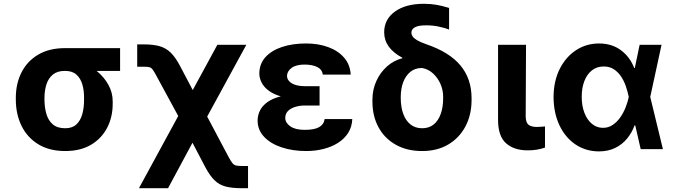

<svg xmlns="http://www.w3.org/2000/svg" viewBox="-20 -780 3527 1004"><path d="M62.7 -258.8V-269.5Q63 -343.4 92.7 -401.8Q122.4 -460.3 179.8 -494.3Q237.2 -528.3 319.7 -528.3Q331.2 -521.9 341.8 -505.7Q352.3 -489.6 369.4 -472.8Q386.4 -456 416.8 -446.5Q455.6 -433.9 490.5 -404.7Q525.4 -375.5 547.5 -335.3Q569.6 -295.1 569.3 -249V-238.3Q569.6 -168.7 540.6 -112.4Q511.6 -56.1 456.2 -23.1Q400.8 9.8 321.1 9.8Q238.2 9.8 180.4 -25.5Q122.7 -60.7 92.8 -121.5Q63 -182.3 62.7 -258.8ZM212.5 -269.5V-258.8Q212.8 -217.5 222.8 -183.5Q232.8 -149.5 256.5 -129.4Q280.3 -109.4 321.1 -109.4Q358 -109.4 379.5 -129.4Q401 -149.5 410.4 -183.5Q419.8 -217.5 419.5 -258.8V-269.5Q419.8 -307.5 410.3 -339.3Q400.8 -371.1 379.1 -390.3Q357.3 -409.5 319.7 -409.2Q280.5 -409.5 256.8 -390.3Q233.2 -371.1 223 -339.3Q212.8 -307.5 212.5 -269.5ZM608 -528.3V-409.2H319.7V-528.3Z M706.6 204.1 959.8 -261.3H1015.2L1175.6 41.4Q1187.2 62.9 1195.3 72.9Q1203.3 82.8 1214 85.4Q1224.6 87.9 1244.1 87.9H1277V204.1H1244.1Q1193.1 204.1 1159.6 195.3Q1126.2 186.4 1102.1 162.9Q1077.9 139.5 1054.7 96.3L986.5 -33.6L858.8 204.1ZM956.4 -91.4 798.8 -381.8Q786.2 -405.5 778.5 -415.9Q770.8 -426.3 760.6 -428.8Q750.5 -431.2 730.3 -431.1H697.5V-547.9H730.3Q781.3 -548 814.8 -538.4Q848.2 -528.7 872.7 -504.8Q897.1 -480.9 920.3 -437.3L987.9 -309L1116.6 -545.9H1268.2L1020.3 -91.4Z M1541.5 -285.9H1651.1V-228.3H1574.3Q1547.8 -228.3 1524.2 -221.2Q1500.7 -214.2 1486.3 -200Q1471.9 -185.8 1471.6 -163.5Q1471.7 -138.1 1497.9 -119.5Q1524.1 -100.9 1573.3 -101Q1623.8 -100.9 1648.8 -115.2Q1673.8 -129.6 1677.6 -157.4H1822.2Q1820.5 -116.2 1800.5 -84.9Q1780.5 -53.6 1747 -32.6Q1713.5 -11.5 1670.9 -0.9Q1628.3 9.8 1581.2 9.8Q1509.8 9.8 1452.2 -9.6Q1394.6 -28.9 1361.1 -64.5Q1327.5 -100 1327.1 -148.6Q1327.1 -177.6 1339.7 -202.5Q1352.3 -227.3 1378.3 -246Q1404.2 -264.7 1444.8 -275.3Q1485.4 -285.9 1541.5 -285.9ZM1651.1 -264.6H1541.5Q1489 -264.6 1450.2 -275.6Q1411.5 -286.5 1386.3 -305.1Q1361 -323.6 1348.7 -347Q1336.3 -370.4 1336 -395.1Q1336.3 -445.9 1367.9 -480.9Q1399.4 -515.9 1454.5 -534.3Q1509.6 -552.7 1580.4 -552.7Q1644.9 -552.7 1696.8 -533.5Q1748.7 -514.3 1780 -477.8Q1811.3 -441.4 1813.8 -389.8H1667.9Q1664.6 -416.9 1638.8 -429.5Q1613 -442.2 1572.8 -442.4Q1527.7 -442.2 1504.5 -424.7Q1481.3 -407.1 1480.8 -383.4Q1481.3 -359.1 1505.8 -344.3Q1530.3 -329.5 1574.3 -329.3H1651.1Z M1988.9 -610.5Q1988.6 -678.5 2044.9 -719.3Q2101.2 -760.2 2197.1 -760.2Q2231.3 -760.2 2262.5 -754.8Q2293.7 -749.5 2328.3 -738.3V-625.6Q2307.1 -633.9 2274.8 -640.8Q2242.4 -647.8 2208.6 -647.5Q2169 -647.8 2150 -637.5Q2131 -627.2 2131.2 -608.6Q2131.2 -599.1 2137.8 -589.4Q2144.3 -579.6 2160.9 -569.7Q2177.5 -559.9 2207 -549.4Q2329 -508.2 2387.4 -438.2Q2445.8 -368.2 2445.9 -267V-257.2Q2445.8 -179 2413.8 -118.8Q2381.8 -58.6 2324 -24.4Q2266.1 9.8 2187.7 9.8Q2108.1 9.8 2049.5 -23.2Q1990.8 -56.2 1959.2 -114.7Q1927.5 -173.1 1927.5 -249V-258.8Q1927.5 -311.3 1948.1 -356.5Q1968.7 -401.8 2004.3 -433.2Q2040 -464.6 2084.4 -475.6L2083.2 -478.5Q2037.3 -503 2013.2 -535.9Q1989.2 -568.8 1988.9 -610.5ZM2075.6 -274V-266Q2075.8 -220.5 2088.5 -185.1Q2101.3 -149.6 2126.2 -129.5Q2151.1 -109.4 2187.7 -109.4Q2223.8 -109.4 2248.1 -129.3Q2272.4 -149.3 2284.8 -184.8Q2297.3 -220.2 2297.3 -266V-274Q2297.3 -308.9 2283.3 -341Q2269.2 -373 2244.6 -395.8Q2220 -418.5 2187.7 -424.4Q2151.7 -424.9 2126.6 -404.9Q2101.6 -385 2088.7 -350.8Q2075.8 -316.7 2075.6 -274Z M2584.4 -545.9H2730.7L2728.9 -170.5Q2729.7 -138.3 2744.3 -127.2Q2758.9 -116.2 2786.7 -116.2Q2800.9 -116.2 2811.2 -117.2Q2821.6 -118.2 2829.9 -118.9V-8.2Q2811.2 -1.6 2788.2 2.4Q2765.1 6.4 2739.8 6.2Q2668.5 6.4 2626.5 -30.6Q2584.5 -67.6 2584.4 -152.9Z M3110.5 11.7Q3041.9 11 2988.7 -25.1Q2935.4 -61.3 2905.3 -125.3Q2875.1 -189.4 2874.6 -272.5Q2875.1 -355.9 2906.5 -418.8Q2938 -481.8 2991.8 -517.3Q3045.7 -552.7 3112.5 -552.7Q3178.9 -552.7 3226.4 -517.8Q3273.8 -482.8 3296.5 -424.4H3342.6L3379.9 -274.4L3446.5 0H3330.3L3267.6 -274.4Q3262.2 -301.5 3252.6 -329.2Q3243.1 -356.8 3227.6 -380.1Q3212.1 -403.3 3189.8 -417.9Q3167.6 -432.4 3137.1 -432.4Q3101.2 -432.4 3075.3 -412.1Q3049.5 -391.7 3035.7 -356Q3021.9 -320.3 3021.9 -273.8Q3021.9 -227.1 3035.9 -190.3Q3049.9 -153.6 3075 -132.7Q3100 -111.7 3132.8 -111.5Q3161.2 -111.5 3183.7 -126.6Q3206.2 -141.7 3223.2 -165.8Q3240.1 -189.9 3251.2 -217.9Q3262.3 -245.8 3267.6 -271.5L3324.8 -545.9H3439.3L3379.9 -271.5L3342.6 -124.2H3298.4Q3284 -85.5 3258.6 -54.8Q3233.2 -24 3196.6 -6.2Q3160 11.7 3110.5 11.7Z"/></svg>

Font: GitLab Sans
Style: Regular
Weight: 400
Designer: Rasmus Andersson
Foundry: Modifications by GitLab B.V., manufactured by rsms
Version: Version 4.000;git-c8fb6b7